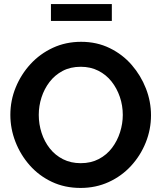

<svg xmlns="http://www.w3.org/2000/svg" viewBox="-20 -921 796 946"><path d="M377 5Q299 5 235.5 -25Q172 -55 126.5 -106.5Q81 -158 56 -222.5Q31 -287 31 -355Q31 -426 57.5 -490.5Q84 -555 130.5 -605.5Q177 -656 240.5 -685.5Q304 -715 380 -715Q457 -715 520.5 -684Q584 -653 629 -601Q674 -549 699 -485Q724 -421 724 -353Q724 -283 698 -218.5Q672 -154 625.5 -103.5Q579 -53 515.5 -24Q452 5 377 5ZM171 -355Q171 -309 185 -266Q199 -223 225.5 -189.5Q252 -156 290.5 -136.5Q329 -117 378 -117Q428 -117 467 -137.5Q506 -158 532 -192.5Q558 -227 571.5 -269.5Q585 -312 585 -355Q585 -401 570.5 -443.5Q556 -486 529.5 -519.5Q503 -553 464.5 -572.5Q426 -592 378 -592Q327 -592 288.5 -571.5Q250 -551 224 -517Q198 -483 184.5 -441Q171 -399 171 -355ZM231 -818V-901H531V-818Z"/></svg>

Font: Raleway Thin
Style: Bold
Weight: 700
Version: Version 4.026